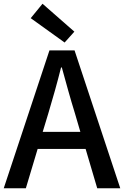

<svg xmlns="http://www.w3.org/2000/svg" viewBox="-20 -1005 662 1025"><path d="M377 -836 207 -985 144 -908 325 -778ZM208 -301 238 -400C262 -480 285 -561 306 -645H310C333 -562 355 -480 380 -400L409 -301ZM499 0H622L378 -736H244L0 0H118L181 -210H437Z"/></svg>

Font: Noto Sans Japanese Medium
Style: Regular
Weight: 500
Designer: Ryoko NISHIZUKA (kana & ideographs); Paul D. Hunt (Latin, Greek & Cyrillic); Wenlong ZHANG (bopomofo); Sandoll Communica
Foundry: Adobe Systems Incorporated
Version: Version 1.000;PS 1;hotconv 1.0.78;makeotf.lib2.5.61930